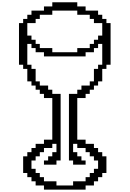

<svg xmlns="http://www.w3.org/2000/svg" viewBox="-20 -1341 1111 1647"><path d="M357.1 214.3V178.6H321.4V142.9H285.7V107.1H250V35.7H285.7V0H321.4V-35.7H357.1V-71.4H428.6V-107.1H464.3V-35.7H428.6V0H392.9V35.7H357.1V71.4H464.3V35.7H500V-535.7H428.6V-571.4H392.9V-607.1H321.4V-642.9H285.7V-750H250V-785.7H214.3V-964.3H250V-928.6H285.7V-892.9H357.1V-857.1H714.3V-892.9H785.7V-928.6H821.4V-964.3H857.1V-785.7H821.4V-750H785.7V-642.9H750V-607.1H678.6V-571.4H642.9V-535.7H571.4V35.7H607.1V71.4H714.3V35.7H678.6V0H642.9V-35.7H607.1V-107.1H642.9V-71.4H714.3V-35.7H750V0H785.7V35.7H821.4V107.1H785.7V142.9H750V178.6H714.3V214.3H607.1V250H464.3V214.3ZM357.1 -107.1H285.7V-71.4H250V-35.7H214.3V0H178.6V142.9H214.3V178.6H250V214.3H285.7V250H357.1V285.7H714.3V250H785.7V214.3H821.4V178.6H857.1V142.9H892.9V0H857.1V-35.7H821.4V-71.4H785.7V-107.1H714.3V-142.9H642.9V-500H714.3V-535.7H750V-571.4H785.7V-607.1H821.4V-642.9H857.1V-750H892.9V-785.7H928.6V-1142.9H892.9V-1178.6H857.1V-1214.3H821.4V-1250H714.3V-1285.7H642.9V-1321.4H428.6V-1285.7H357.1V-1250H250V-1214.3H214.3V-1178.6H178.6V-1142.9H142.9V-785.7H178.6V-750H214.3V-642.9H250V-607.1H285.7V-571.4H321.4V-535.7H357.1V-500H428.6V-142.9H357.1ZM857.1 -1035.7H821.4V-1000H785.7V-964.3H750V-928.6H642.9V-892.9H428.6V-928.6H321.4V-964.3H285.7V-1000H250V-1035.7H214.3V-1142.9H285.7V-1178.6H321.4V-1214.3H428.6V-1250H642.9V-1214.3H750V-1178.6H785.7V-1142.9H857.1Z"/></svg>

Font: Gossip Icons High Pixel
Style: Regular
Weight: 500
Designer: Deborah Khodanovich
Version: Version 1.001;Glyphs 3.3.1 (3343)